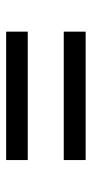

<svg xmlns="http://www.w3.org/2000/svg" viewBox="147 -630 305 640"><g transform="rotate(90 300.0 -310.5)"><path d="M86 -178V-250H514V-178ZM86 -370V-443H514V-370Z"/></g></svg>

Font: CommitMono
Style: 450Regular
Weight: 450
Designer: Eigil Nikolajsen
Foundry: Eigil Nikolajsen
Version: Version 1.002